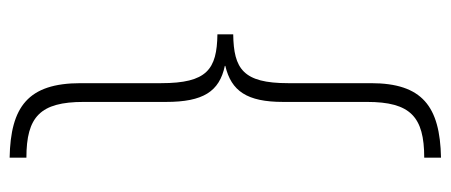

<svg xmlns="http://www.w3.org/2000/svg" viewBox="-282 -472 914 389"><g transform="rotate(90 174.5 -278.0)"><path d="M300 159V125C217 125 187 97 187 9V-158C187 -233 166 -266 114 -277V-278C165 -290 187 -322 187 -395V-565C187 -653 217 -681 300 -681V-715C196 -713 149 -677 149 -573V-405C149 -314 120 -295 50 -294V-262C121 -261 149 -241 149 -148V15C149 122 197 157 300 159Z"/></g></svg>

Font: Noto Sans Hebrew ExtraCondensed ExtraLight
Style: Regular
Weight: 200
Width: 2
Designer: Monotype Design Team
Foundry: Monotype Imaging Inc.
Version: Version 2.004